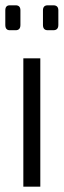

<svg xmlns="http://www.w3.org/2000/svg" viewBox="-20 -704 240 724"><path d="M17 -684H39Q57 -684 57 -665V-610Q57 -590 39 -590H17Q0 -590 0 -610V-665Q0 -684 17 -684ZM160 -684H181Q200 -684 200 -665V-610Q200 -590 181 -590H160Q142 -590 142 -610V-665Q142 -684 160 -684ZM132 0H68V-484H132Z"/></svg>

Font: exo2condensed_l
Style: Regular
Weight: 300
Width: 3
Designer: Natanael Gama
Version: Version 1.001;PS 001.001;hotconv 1.0.70;makeotf.lib2.5.58329